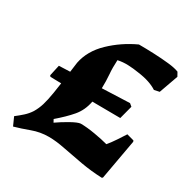

<svg xmlns="http://www.w3.org/2000/svg" viewBox="-128 -638 751 765"><g transform="rotate(30 248.0 -255.0)"><path d="M28 12 11 -26Q28 -39 43 -52.5Q58 -66 69 -83Q81 -103 88 -126Q95 -149 101 -186Q103 -198 104.5 -209.5Q106 -221 108 -233L58 -234L54 -239L65 -289L116 -291Q117 -302 119 -313.5Q121 -325 122 -336Q134 -396 184 -444Q234 -492 299 -522Q331 -522 368 -520.5Q405 -519 437 -515.5Q469 -512 486 -505L496 -487L465 -400L441 -395Q426 -405 404 -412.5Q382 -420 352 -424Q328 -428 303.5 -429Q279 -430 256 -425Q254 -389 256.5 -360Q259 -331 258 -297L385 -302L397 -292L381 -231L252 -232Q244 -189 218 -158.5Q192 -128 153 -95L160 -82Q184 -99 213.5 -115.5Q243 -132 256 -133Q284 -133 322 -126.5Q360 -120 385 -113Q400 -131 413.5 -151.5Q427 -172 438 -189L471 -180L473 -175L440 9L436 12Q386 10 338 1.5Q290 -7 247.5 -15.5Q205 -24 173 -24Q133 -24 96.5 -10.5Q60 3 28 12Z"/></g></svg>

Font: Albura ExtraBold
Style: Italic
Weight: 758
Italic angle: -7°
Designer: Mercedes Jáuregui
Foundry: Omnibus-Type Team
Version: Version 1.000; ttfautohint (v1.8.3)